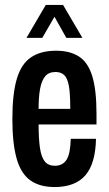

<svg xmlns="http://www.w3.org/2000/svg" viewBox="-20 -744 440 776"><path d="M201 12Q140 12 102 -15.5Q64 -43 47 -104Q30 -165 30 -263Q30 -365 48 -425.5Q66 -486 105.5 -512.5Q145 -539 207 -539Q262 -539 298.5 -516Q335 -493 352.5 -437.5Q370 -382 370 -284V-241H136Q136 -183 141.5 -146Q147 -109 161 -91.5Q175 -74 202 -74Q217 -74 229 -80Q241 -86 249 -98.5Q257 -111 261 -132Q265 -153 266 -183H368Q367 -134 356.5 -97Q346 -60 325.5 -36Q305 -12 273.5 0Q242 12 201 12ZM136 -304H264Q264 -345 261.5 -373Q259 -401 252.5 -419Q246 -437 234 -445Q222 -453 204 -453Q177 -453 162.5 -435.5Q148 -418 142 -385Q136 -352 136 -304ZM87 -591 165 -724H235L313 -591H248L179 -714H222L151 -591Z"/></svg>

Font: Archivo SemiBold ExtraCondensed
Style: Regular
Weight: 600
Width: 2
Version: Version 2.001